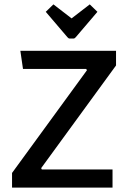

<svg xmlns="http://www.w3.org/2000/svg" viewBox="-20 -857 585 877"><path d="M35 0ZM35 -67 377 -536 374 -542H85L73 -625H510V-558L168 -89L171 -83H494V0H35ZM307 -773 390 -837 425 -803 326 -687Q321 -681 316 -681H298Q293 -681 288 -687L189 -803L224 -837Z"/></svg>

Font: Changa
Style: Regular
Weight: 400
Designer: Eduardo Rodriguez Tunni
Foundry: Eduardo Rodriguez Tunni
Version: Version 2.002; ttfautohint (v1.5.10-5e6f)